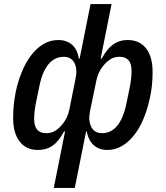

<svg xmlns="http://www.w3.org/2000/svg" viewBox="-20 -730 820 950"><path d="M246 200 302 -80H297Q271 -31 240.5 -9.5Q210 12 168 12Q110 12 77.5 -29.5Q45 -71 45 -146Q45 -177 48 -209Q51 -241 57 -271Q68 -325 87 -372Q106 -419 133 -455Q160 -491 194 -511.5Q228 -532 269 -532Q309 -532 336 -509Q363 -486 370 -440H374L428 -710H532L478 -440H483Q510 -489 540.5 -510.5Q571 -532 612 -532Q670 -532 702.5 -491Q735 -450 735 -374Q735 -342 732 -310Q729 -278 722 -247Q711 -194 692 -147Q673 -100 646 -64.5Q619 -29 585 -8.5Q551 12 511 12Q471 12 444.5 -11Q418 -34 409 -80H406L350 200ZM209 -71Q229 -71 245 -78.5Q261 -86 276 -101Q296 -121 307.5 -143.5Q319 -166 325 -197L354 -342Q364 -389 348 -419Q332 -449 295 -449Q265 -449 241 -432Q217 -415 200.5 -382.5Q184 -350 174 -300L160 -232Q154 -204 151.5 -182.5Q149 -161 149 -140Q149 -106 164 -88.5Q179 -71 209 -71ZM485 -71Q515 -71 538.5 -87.5Q562 -104 579 -137Q596 -170 606 -220L620 -288Q626 -316 628.5 -338Q631 -360 631 -380Q631 -415 616 -432Q601 -449 571 -449Q551 -449 535 -441.5Q519 -434 504 -419Q484 -399 472.5 -376.5Q461 -354 455 -323L425 -178Q416 -132 432 -101.5Q448 -71 485 -71Z"/></svg>

Font: IBM Plex Sans Medium
Style: Italic
Weight: 500
Italic angle: -11.31°
Designer: Mike Abbink, Paul van der Laan, Pieter van Rosmalen
Foundry: Bold Monday
Version: Version 3.201